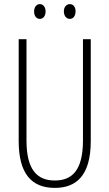

<svg xmlns="http://www.w3.org/2000/svg" viewBox="-20 -905 533 935"><path d="M146 -849C146 -828 157 -813 174 -813C190 -813 202 -827 202 -849C202 -871 190 -885 174 -885C157 -885 146 -869 146 -849ZM291 -850C291 -828 303 -813 320 -813C337 -813 348 -828 348 -850C348 -872 336 -885 320 -885C303 -885 291 -870 291 -850ZM422 -218V-714H384V-221C384 -73 329 -26 247 -26C160 -26 109 -79 109 -221V-714H71V-218C71 -60 133 10 247 10C348 10 422 -46 422 -218Z"/></svg>

Font: Noto Sans Armenian ExtraCondensed ExtraLight
Style: Regular
Weight: 200
Width: 2
Designer: Monotype Design Team
Foundry: Monotype Imaging Inc.
Version: Version 2.008